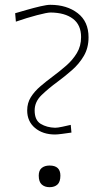

<svg xmlns="http://www.w3.org/2000/svg" viewBox="-20 -769 450 798"><path d="M209 -210Q158 -210 125.5 -237.2Q93 -264.5 93 -310Q93 -341 108.2 -365.2Q123.5 -389.5 147.8 -410.2Q172 -431 199 -451Q228 -472.5 255 -496Q282 -519.5 299.5 -548.5Q317 -577.5 317 -615Q317 -665.5 283.2 -691Q249.5 -716.5 190 -717Q176 -717 134 -706Q92 -695 46 -679L43 -714Q63 -720 92 -728.2Q121 -736.5 148 -742.8Q175 -749 189 -749Q258 -749 303 -714.2Q348 -679.5 348 -614Q348 -570 328.5 -536.8Q309 -503.5 279.2 -477.5Q249.5 -451.5 219 -429Q181.5 -401.5 152.8 -373.8Q124 -346 124 -310Q124 -269.5 149.2 -254.2Q174.5 -239 209 -238Q219.5 -238 239 -242.2Q258.5 -246.5 274 -250L277 -218Q257 -215 237.5 -212.5Q218 -210 209 -210ZM186 9Q166 9 153.5 -2.2Q141 -13.5 141 -39Q141 -61 153.5 -71Q166 -81 186 -81Q231 -81 231 -39Q231 -13.5 219 -2.2Q207 9 186 9Z"/></svg>

Font: Commissioner Loud Thin
Style: Regular
Weight: 100
Designer: Kostas Bartsokas
Foundry: Kostas Bartsokas
Version: Version 1.000; ttfautohint (v1.8.3)